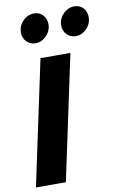

<svg xmlns="http://www.w3.org/2000/svg" viewBox="-102 -1006 666 1062"><g transform="rotate(-10 231.0 -475.0)"><path d="M11 0 160 -700H328L179 0ZM148 -786Q118 -786 98 -806.5Q78 -827 78 -858Q78 -896 105 -923Q132 -950 168 -950Q197 -950 216.5 -929.5Q236 -909 236 -878Q236 -841 209.5 -813.5Q183 -786 148 -786ZM374 -786Q345 -786 324.5 -806.5Q304 -827 304 -858Q304 -895 331 -922.5Q358 -950 394 -950Q423 -950 442.5 -929.5Q462 -909 462 -878Q462 -841 435.5 -813.5Q409 -786 374 -786Z"/></g></svg>

Font: Red Hat Text
Style: Bold Italic
Weight: 700
Italic angle: -12°
Designer: Pentagram, MCKL
Foundry: Pentagram, MCKL
Version: Version 1.023; ttfautohint (v1.8.3)